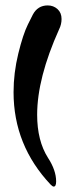

<svg xmlns="http://www.w3.org/2000/svg" viewBox="-20 -757 277 708"><path d="M101 -703Q119 -737 156 -737Q177 -737 192 -723.5Q207 -710 207 -687Q207 -667 198 -649Q117 -469 117 -334Q117 -238 157 -175Q187 -129 187 -88Q187 -69 178 -69Q174 -69 167 -76Q30 -221 30 -417Q30 -488 47.5 -559.5Q65 -631 83 -667Z"/></svg>

Font: KleponIjo
Style: Ijo
Weight: 400
Designer: Aprian Dwi Nur Sembada & Aurellia CItra
Version: Version 001.000